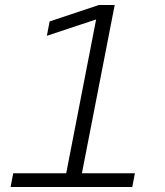

<svg xmlns="http://www.w3.org/2000/svg" viewBox="-20 -750 660 770"><path d="M22.5 0H510.5L521 -55H308.5L440 -730H377L179 -664L168 -606.5L365.5 -672L245.5 -55H33Z"/></svg>

Font: Monaspace Krypton ExtraLight
Style: Italic
Weight: 200
Italic angle: -11°
Designer: Riley Cran & the Lettermatic Team
Foundry: Lettermatic
Version: Version 1.101 (Monaspace Krypton)